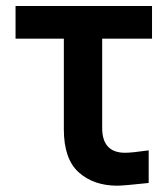

<svg xmlns="http://www.w3.org/2000/svg" viewBox="-20 -583 540 621"><path d="M30.3 -458V-563.5H471.7V-458H310.5V-168.9Q310.5 -88.9 384.8 -88.9Q406.2 -88.9 460.9 -96.7V8.8Q378.9 17.6 359.4 17.6Q283.2 17.6 234.9 -25.4Q186.5 -68.4 186.5 -165V-458Z"/></svg>

Font: Gothic A1
Style: Bold
Weight: 700
Version: Version 2.50